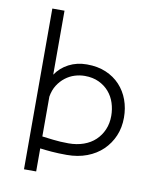

<svg xmlns="http://www.w3.org/2000/svg" viewBox="-82 -790 697 854"><g transform="rotate(10 266.5 -363.0)"><path d="M280 -508Q329 -508 366.5 -492Q404 -476 430 -448Q456 -420 469.5 -383Q483 -346 483 -303Q483 -258 467 -220.5Q451 -183 422 -155Q393 -127 352 -111.5Q311 -96 261 -96Q223 -96 192.5 -98.5Q162 -101 140 -104V0H85V-726H140V-437Q162 -470 198.5 -489Q235 -508 280 -508ZM280 -456Q257 -456 234.5 -449Q212 -442 192.5 -427Q173 -412 159 -390Q145 -368 140 -338V-158Q157 -156 189.5 -152Q222 -148 260 -148Q297 -148 328 -159Q359 -170 380.5 -190.5Q402 -211 414 -239Q426 -267 426 -301Q426 -331 417 -359Q408 -387 389.5 -408.5Q371 -430 343.5 -443Q316 -456 280 -456Z"/></g></svg>

Font: Snippet
Style: Regular
Weight: 400
Designer: Gesine Todt
Foundry: Gesine Todt
Version: Version 1.000